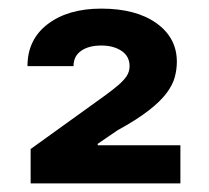

<svg xmlns="http://www.w3.org/2000/svg" viewBox="-20 -863 489 450"><path d="M51.8 -433.1V-513.7L224.1 -637.7Q243.7 -651.9 256.8 -663.1Q270 -674.3 276.9 -684.8Q283.7 -695.3 283.7 -708Q283.7 -731 264.9 -743.7Q246.1 -756.3 217.3 -756.3Q188 -756.3 170.2 -743.9Q152.3 -731.4 152.3 -708H44.4Q44.4 -770.5 92 -806.6Q139.6 -842.8 217.3 -842.8Q298.8 -842.8 346.7 -808.6Q394.5 -774.4 394.5 -718.3Q394.5 -700.2 389.6 -682.1Q384.8 -664.1 370.4 -644.8Q356 -625.5 328.4 -604Q300.8 -582.5 255.4 -557.6L209 -525.9V-522.5H402.8V-433.1Z"/></svg>

Font: Inter 17pt
Style: Bold
Weight: 700
Version: Version 4.001;git-66647c0bb